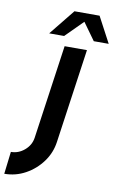

<svg xmlns="http://www.w3.org/2000/svg" viewBox="-248 -753 646 1058"><g transform="rotate(10 75.0 -224.5)"><path d="M-145.5 250 -130.5 125Q-88.5 125 -55 96.5Q-21.5 68 -15 26.5L60 -500H185L110 26.5Q101.5 88.5 64.5 139Q27.5 189.5 -27.5 219.8Q-82.5 250 -145.5 250ZM220.5 -699 297 -555H213.5L144 -651.5L47.5 -555H-36L80 -699Z"/></g></svg>

Font: Urbanist
Style: Bold Italic
Weight: 700
Italic angle: -8°
Designer: Corey Hu
Foundry: Corey Hu
Version: Version 1.330; ttfautohint (v1.8.4.7-5d5b)